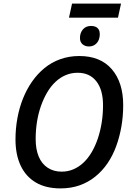

<svg xmlns="http://www.w3.org/2000/svg" viewBox="-20 -1036 729 1066"><path d="M363 -938 380 -1016H652L635 -938ZM474 -778Q453 -778 438.5 -790Q424 -802 424 -825Q424 -854 440.5 -873Q457 -892 486 -892Q501 -892 511.5 -887Q522 -882 528 -872Q534 -862 534 -847Q534 -815 517 -796.5Q500 -778 474 -778ZM316 10Q234 10 178.5 -23Q123 -56 94.5 -117Q66 -178 66 -262Q66 -322 76.5 -379.5Q87 -437 107.5 -488.5Q128 -540 158 -583Q188 -626 227 -658Q266 -690 315 -707.5Q364 -725 420 -725Q538 -725 601 -651.5Q664 -578 664 -452Q664 -391 654 -333.5Q644 -276 625 -224Q606 -172 577 -129.5Q548 -87 509 -55.5Q470 -24 422 -7Q374 10 316 10ZM322 -83Q357 -83 387.5 -96Q418 -109 443.5 -133Q469 -157 489 -191Q509 -225 523 -266.5Q537 -308 544.5 -354.5Q552 -401 552 -452Q552 -537 515 -584.5Q478 -632 411 -632Q376 -632 345 -619Q314 -606 288 -581.5Q262 -557 242 -523Q222 -489 207.5 -448Q193 -407 185.5 -360.5Q178 -314 178 -264Q178 -207 195 -166.5Q212 -126 245 -104.5Q278 -83 322 -83Z"/></svg>

Font: Noto Sans Display Medium
Style: Italic
Weight: 500
Italic angle: -12°
Designer: Monotype Design Team
Foundry: Monotype Imaging Inc.
Version: Version 2.003